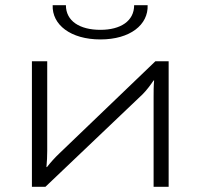

<svg xmlns="http://www.w3.org/2000/svg" viewBox="-20 -720 773 740"><path d="M497 -700C497 -639 445 -605 367 -605C287 -605 234 -639 234 -700H183C180 -625 252 -568 367 -568C482 -568 552 -625 549 -700ZM630 0V-484H579L208 -128C193 -114 174 -93 161 -76H159C161 -98 162 -117 162 -138V-484H103V0H155L530 -357C544 -371 560 -392 572 -410H574C572 -388 572 -368 572 -348V0Z"/></svg>

Font: Exo 2 Light Expanded
Style: Regular
Weight: 300
Width: 7
Designer: Natanael Gama
Version: Version 1.001;PS 001.001;hotconv 1.0.70;makeotf.lib2.5.58329